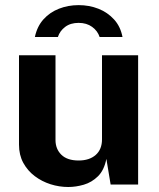

<svg xmlns="http://www.w3.org/2000/svg" viewBox="-20 -738 635 768"><path d="M253 10Q217 10 182.2 -1Q147.5 -12 119 -33.5Q90.5 -55 73.2 -86.5Q56 -118 56 -159.5V-517H202V-178Q202 -142 225.5 -119Q249 -96 294.5 -96Q337.5 -96 362.8 -118.2Q388 -140.5 388 -180.5V-517H532.5V0H422.5L405.5 -102.5Q396.5 -57 371.8 -32.8Q347 -8.5 315.2 0.8Q283.5 10 253 10ZM119.5 -590Q128.5 -632.5 154 -660.8Q179.5 -689 216 -703.2Q252.5 -717.5 294.5 -717.5Q337 -717.5 373.8 -703Q410.5 -688.5 436.2 -660.2Q462 -632 470 -590H378.5Q370.5 -614.5 348.5 -630.5Q326.5 -646.5 294.5 -646.5Q262 -646.5 240.8 -630.5Q219.5 -614.5 211.5 -590Z"/></svg>

Font: Public Sans Thin
Style: Bold
Weight: 700
Version: Version 2.001